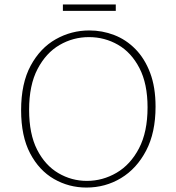

<svg xmlns="http://www.w3.org/2000/svg" viewBox="-20 -837 794 864"><path d="M369 7Q290 7 223 -31.5Q156 -70 115.5 -147Q75 -224 75 -341Q75 -462 118 -541.5Q161 -621 231 -660.5Q301 -700 382 -700Q440 -700 493.5 -679.5Q547 -659 589 -616.5Q631 -574 655.5 -509.5Q680 -445 680 -357Q680 -240 637.5 -159Q595 -78 524.5 -35.5Q454 7 369 7ZM371 -23Q442 -23 504.5 -59.5Q567 -96 605.5 -169.5Q644 -243 644 -354Q644 -460 607.5 -530.5Q571 -601 511 -635.5Q451 -670 380 -670Q309 -670 248 -634.5Q187 -599 149 -526.5Q111 -454 111 -343Q111 -234 147 -163.5Q183 -93 242.5 -58Q302 -23 371 -23ZM501 -817V-788H263V-817Z"/></svg>

Font: Bitter ExtraLight
Style: Regular
Weight: 200
Designer: Sol Matas, and Bitter project Authors
Foundry: Sol Matas
Version: Version 2.001